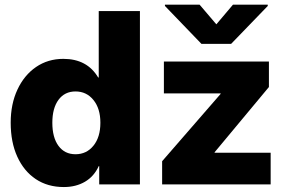

<svg xmlns="http://www.w3.org/2000/svg" viewBox="-20 -774 1203 806"><path d="M248 11.2Q180.2 11.2 130.1 -22.2Q80.1 -55.7 52.5 -116.5Q24.9 -177.2 24.9 -258.8Q24.9 -337.4 53.2 -397.9Q81.5 -458.5 131.3 -492.7Q181.2 -526.9 246.1 -526.9Q345.7 -526.9 392.1 -448.7H394.5V-727.5H567.4V0H396.5V-76.7H394.5Q375 -33.7 336.9 -11.2Q298.8 11.2 248 11.2ZM296.9 -126.5Q343.3 -126.5 372.3 -162.4Q401.4 -198.2 401.4 -258.8Q401.4 -318.4 372.3 -354.2Q343.3 -390.1 296.9 -390.1Q251.5 -390.1 225.6 -355Q199.7 -319.8 199.7 -258.8Q199.7 -196.8 225.6 -161.6Q251.5 -126.5 296.9 -126.5ZM660.6 0V-97.2L906.2 -379.9V-381.8H668V-515.6H1108.9V-408.7L880.9 -134.8V-132.8H1116.2V0ZM817.9 -754.4 888.2 -671.9 958 -754.4H1104V-749L950.2 -589.8H825.7L672.4 -749V-754.4Z"/></svg>

Font: Inter Display Extra Bold
Style: Regular
Weight: 800
Designer: Rasmus Andersson
Foundry: rsms
Version: Version 4.000;git-4fc901f